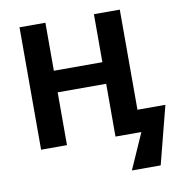

<svg xmlns="http://www.w3.org/2000/svg" viewBox="-97 -805 1051 1103"><g transform="rotate(-10 429.0 -253.0)"><path d="M675 -130H838L751 208H583L675 0H524V-308H241V0H90V-714H241V-434H524V-714H675Z"/></g></svg>

Font: RS Noto Sans
Style: Bold
Weight: 700
Designer: Monotype Design Team
Foundry: Monotype Imaging Inc.
Version: Version 3.10